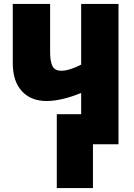

<svg xmlns="http://www.w3.org/2000/svg" viewBox="-20 -734 684 977"><path d="M583 0V-714H393V-405Q332 -374 292 -374Q259 -374 247 -397.5Q235 -421 235 -471V-714H45V-412Q45 -321 91 -270.5Q137 -220 217 -220Q292 -220 393 -261V-153H269V223H453V0Z"/></svg>

Font: Noto Sans Display SemiCondensed Black
Style: Regular
Weight: 900
Width: 4
Designer: Monotype Design Team
Foundry: Monotype Imaging Inc.
Version: Version 1.900